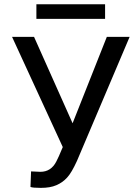

<svg xmlns="http://www.w3.org/2000/svg" viewBox="-20 -887 668 917"><path d="M481.9 -866.7H153.8V-796.9H481.9ZM142.6 -710.9H37.6L279.8 -184.6L261.2 -141.1L249 -115.7C232.4 -83 207 -66.4 172.9 -66.4L128.4 -68.4L125.5 5.9C132.8 8.8 148.9 10.3 174.8 10.3C204.6 10.3 229 6.3 249 -2.4C268.6 -10.7 285.6 -22.5 300.3 -38.6C314.9 -54.2 330.6 -81.1 347.7 -118.7L599.1 -710.9H490.2L326.7 -298.3Z"/></svg>

Font: Roboto
Style: Regular
Weight: 400
Designer: Google
Version: Version 2.137; 2017